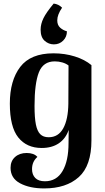

<svg xmlns="http://www.w3.org/2000/svg" viewBox="-20 -828 586 1073"><path d="M327 -785Q300 -746 300 -714Q300 -688 316 -673.5Q332 -659 354 -653Q354 -622 333 -601Q312 -580 281 -580Q252 -580 229.5 -600Q207 -620 207 -662Q207 -694 223 -726.5Q239 -759 280 -808Q307 -805 327 -785ZM39 110Q39 72 64 49.5Q89 27 129 27Q170 27 189 49Q159 75 159 117Q159 148 177 166.5Q195 185 231 185Q296 185 329.5 128Q363 71 363 -28Q363 -78 364 -102Q347 -53 308.5 -27Q270 -1 213 -1Q129 -1 82 -60Q35 -119 35 -249Q35 -378 93 -454Q151 -530 279 -530Q342 -530 398 -512.5Q454 -495 491 -464V-44Q491 98 420.5 161.5Q350 225 227 225Q146 225 92.5 196.5Q39 168 39 110ZM362 -249 363 -462Q349 -473 328.5 -479Q308 -485 286 -485Q221 -485 197 -423Q173 -361 173 -236Q173 -170 180.5 -132.5Q188 -95 205 -78Q222 -61 252 -61Q306 -61 333.5 -111Q361 -161 362 -249Z"/></svg>

Font: Arima Madurai Black
Style: Regular
Weight: 900
Designer: Joana Correia and Natanael Gama
Foundry: NDISCOVER
Version: Version 1.019